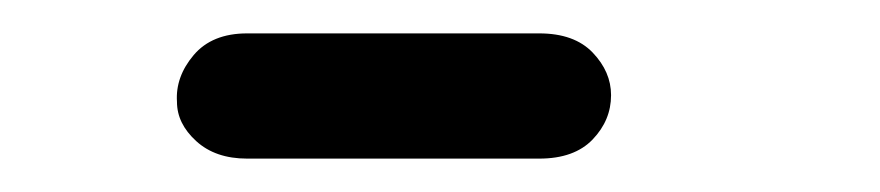

<svg xmlns="http://www.w3.org/2000/svg" viewBox="-20 -294 527 115"><path d="M303 -199H128Q109 -199 97.5 -209.5Q86 -220 86 -233Q85 -248 96 -261Q107 -274 128 -274H303Q324 -274 335 -262.5Q346 -251 346 -237Q346 -222 335 -210.5Q324 -199 303 -199Z"/></svg>

Font: Edu QLD Beginner Medium
Style: Regular
Weight: 500
Designer: Tina and Corey Anderson
Foundry: Google for Education
Version: Version 1.003